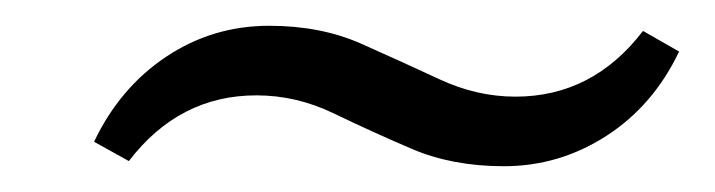

<svg xmlns="http://www.w3.org/2000/svg" viewBox="-20 -416 555 149"><path d="M371 -287Q331 -287 299.5 -300.5Q268 -314 239 -328Q210 -342 179 -342Q119 -342 80 -291L53 -306Q73 -348 109 -372Q145 -396 189 -396Q229 -396 260.5 -382Q292 -368 321 -354.5Q350 -341 380 -341Q440 -341 479 -392L507 -376Q487 -334 450.5 -310.5Q414 -287 371 -287Z"/></svg>

Font: Platypi Medium
Style: Italic
Weight: 500
Italic angle: -13°
Designer: David Sargent
Foundry: Bolt Cutter Type
Version: Version 1.200; ttfautohint (v1.8.4.7-5d5b)